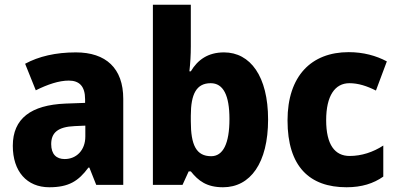

<svg xmlns="http://www.w3.org/2000/svg" viewBox="-20 -780 1678 810"><path d="M300 -559C215 -559 143 -542 86 -511L131 -399C181 -424 229 -440 270 -440C314 -440 339 -417 339 -361V-346L256 -343C111 -337 34 -280 34 -165C34 -57 93 10 188 10C270 10 311 -16 353 -73H357L386 0H500V-363C500 -492 427 -559 300 -559ZM295 -248 340 -250V-204C340 -146 302 -109 253 -109C218 -109 196 -129 196 -172C196 -220 224 -245 295 -248Z M785 -583V-760H625V0H750L776 -57H785C817 -17 852 10 921 10C1036 10 1111 -92 1111 -276C1111 -458 1036 -559 925 -559C858 -559 814 -528 785 -479H779C783 -514 785 -550 785 -583ZM869 -429C922 -429 948 -378 948 -278C948 -174 921 -121 871 -121C808 -121 785 -168 785 -268V-292C785 -384 809 -429 869 -429Z M1442 10C1506 10 1556 -6 1597 -35V-166C1554 -138 1505 -122 1455 -122C1393 -122 1356 -169 1356 -273C1356 -376 1393 -429 1454 -429C1492 -429 1528 -417 1566 -398L1612 -521C1567 -545 1513 -560 1451 -560C1293 -560 1193 -459 1193 -272C1193 -77 1286 10 1442 10Z"/></svg>

Font: Noto Sans Myanmar UI SemiCondensed ExtraBold
Style: Regular
Weight: 800
Width: 4
Designer: Monotype Design Team
Foundry: Monotype Imaging Inc.
Version: Version 2.103